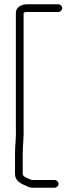

<svg xmlns="http://www.w3.org/2000/svg" viewBox="-20 -746 359 895"><path d="M235 93H130C128.7 93 127 92.7 125 92C115.4 86.5 86 80 86 65V-31C86 -68.9 91.9 -110.3 90 -151V-685C93.5 -688.5 96.1 -690 106 -690H252C261.2 -690 270 -698.8 270 -708C270 -717.2 261.2 -726 252 -726H106C78.6 -726 54 -711.1 54 -687V-150C56.1 -108.8 50 -70.3 50 -31V65C50 93.7 73.2 109.1 95 117L109 124C116.3 127.3 123.3 129 130 129H235C244.2 129 253 120.2 253 111C253 101.8 244.2 93 235 93Z"/></svg>

Font: HoneyBee
Style: Lit
Weight: 300
Foundry: Cannot Into Space Fonts
Version: Version 0.89